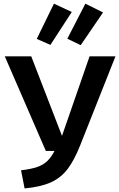

<svg xmlns="http://www.w3.org/2000/svg" viewBox="-20 -1018 655 1053"><path d="M613.3 -709.2 420 -221.5Q388.7 -142.1 352.1 -92.8Q315.4 -43.6 259.5 -18.2Q203.6 7.2 114.9 15.4L95.4 -84.1Q149.7 -90.3 183.8 -102.1Q217.9 -113.8 239.7 -135.1Q261.5 -156.4 279 -190.3H231.3L6.2 -709.2H151.3L320 -272.8L471.3 -709.2ZM181.5 -804.6 275.9 -997.9 373.8 -952.3 256.4 -771.8ZM349.2 -805.6 448.2 -997.9 545.1 -949.7 422.6 -770.3Z"/></svg>

Font: Fira Code SemiBold
Style: Regular
Weight: 600
Designer: Carrois Corporate, Edenspiekermann AG, Nikita Prokopov
Foundry: Carrois Corporate, Edenspiekermann AG, Nikita Prokopov
Version: Version 6.002